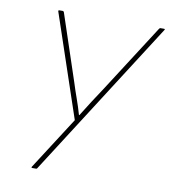

<svg xmlns="http://www.w3.org/2000/svg" viewBox="-76 -721 698 786"><g transform="rotate(10 273.0 -327.5)"><path d="M110 0Q109 0 107.5 -1Q106 -2 108 -5L248 -223L104 -650Q103 -653 104.5 -654Q106 -655 108 -655H122Q125 -655 127 -651L219 -375Q229 -343 240.5 -311Q252 -279 261 -247H263Q282 -278 302 -309Q322 -340 342 -370L523 -652Q525 -654 526 -654.5Q527 -655 528 -655H543Q545 -655 546 -654Q547 -653 545 -650L131 -3Q130 -1 128.5 -0.5Q127 0 125 0Z"/></g></svg>

Font: Sofia Sans Semi Condensed Thin
Style: Italic
Weight: 250
Italic angle: -9°
Version: Version 4.100